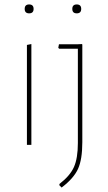

<svg xmlns="http://www.w3.org/2000/svg" viewBox="-20 -651 484 863"><path d="M91 -611Q91 -631 111 -631Q131 -631 131 -611Q131 -591 111 -591Q91 -591 91 -611ZM305 -611Q305 -631 325 -631Q345 -631 345 -611Q345 -591 325 -591Q305 -591 305 -611ZM101 0V-449L121 -453V0ZM348 -453 350 -451V-12Q350 66 330.5 108.5Q311 151 257 192L247 182V176Q295 139 312.5 99.5Q330 60 330 -8V-432H246L242 -436L245 -452H328Z"/></svg>

Font: Alegreya Sans SC Thin
Style: Regular
Weight: 100
Designer: Juan Pablo del Peral
Foundry: Huerta Tipografica
Version: Version 2.007